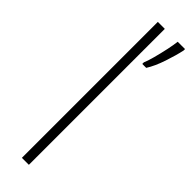

<svg xmlns="http://www.w3.org/2000/svg" viewBox="-263 -760 759 759"><g transform="rotate(45 117.0 -380.0)"><path d="M121 0H82V-760H121ZM234 -752Q227 -719 212 -674Q197 -629 178 -599H156V-608Q162 -621 170 -650.5Q178 -680 184.5 -710.5Q191 -741 193 -760H234Z"/></g></svg>

Font: Noto Sans Georgian SemiCondensed ExtraLight
Style: Regular
Weight: 200
Width: 4
Designer: Monotype Design Team, Akaki Razmadze
Foundry: Google LLC
Version: Version 2.005; ttfautohint (v1.8.4.7-5d5b)